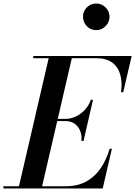

<svg xmlns="http://www.w3.org/2000/svg" viewBox="-66 -1067 766 1087"><path d="M38.5 0 212.5 -750H343.5L169.5 0ZM-46.5 0V-12.5H304.5Q373 -12.5 422 -39.2Q471 -66 503.5 -113.8Q536 -161.5 555 -225H567.5L515.5 0ZM395 -269Q398 -302.5 387 -328Q376 -353.5 355 -367.5Q334 -381.5 305.5 -381.5H237.5V-394H305.5Q334 -394 362.2 -407Q390.5 -420 413.5 -444.2Q436.5 -468.5 448.5 -502H460.5L407 -269ZM619 -545Q627 -598.5 615.5 -642.2Q604 -686 570.5 -711.8Q537 -737.5 478.5 -737.5H122.5V-750H679.5L631.5 -545ZM478.5 -896.5Q457.5 -896.5 440.5 -907Q423.5 -917.5 413.8 -934.8Q404 -952 404 -972Q404 -992.5 413.8 -1009.5Q423.5 -1026.5 440.5 -1036.8Q457.5 -1047 478.5 -1047Q499.5 -1047 516.5 -1036.8Q533.5 -1026.5 543.8 -1009.5Q554 -992.5 554 -972Q554 -952 543.8 -934.8Q533.5 -917.5 516.5 -907Q499.5 -896.5 478.5 -896.5Z"/></svg>

Font: Bodoni Moda 18pt SemiBold
Style: Italic
Weight: 600
Italic angle: -13°
Designer: Owen Earl
Foundry: indestructible type
Version: Version 2.005